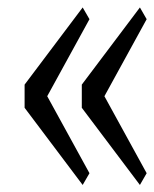

<svg xmlns="http://www.w3.org/2000/svg" viewBox="-20 -516 422 526"><path d="M206.5 -9.3 47.4 -220.7V-284.2L206.5 -495.6L225.1 -463.4L95.7 -227.5V-277.3L225.1 -41.5ZM363.3 -9.3 204.1 -220.7V-284.2L363.3 -495.6L381.8 -463.4L252.4 -227.5V-277.3L381.8 -41.5Z"/></svg>

Font: Scarab Serif
Style: Regular
Weight: 400
Designer: John Roberts
Foundry: Scarab
Version: 1.0